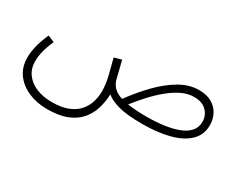

<svg xmlns="http://www.w3.org/2000/svg" viewBox="-86 -662 1467 1205"><g transform="rotate(30 647.5 -59.5)"><path d="M308 231Q233 231 172 204.5Q111 178 75.5 129Q40 80 40 11Q40 -25 50 -69Q60 -113 87 -174L135 -154Q94 -63 94 6Q94 61 122.5 99.5Q151 138 200 158Q249 178 311 178Q383 178 430 158.5Q477 139 503.5 107.5Q530 76 541 38Q552 0 552 -38Q552 -87 538.5 -143.5Q525 -200 509 -259L562 -274Q577 -217 583.5 -188Q590 -159 595 -141Q605 -112 626 -92Q647 -72 685 -60Q743 -140 807 -205.5Q871 -271 939 -310.5Q1007 -350 1077 -350Q1133 -350 1170 -328.5Q1207 -307 1226 -271Q1245 -235 1245 -193Q1245 -123 1198.5 -77.5Q1152 -32 1068 -9.5Q984 13 871 13Q758 13 697 -4.5Q636 -22 607 -48Q605 6 590 56Q575 106 541.5 145.5Q508 185 451 208Q394 231 308 231ZM1072 -297Q1027 -297 982.5 -275.5Q938 -254 895 -218.5Q852 -183 811.5 -139Q771 -95 735 -49Q789 -40 874 -40Q936 -40 993.5 -47.5Q1051 -55 1096 -71.5Q1141 -88 1167.5 -116.5Q1194 -145 1194 -188Q1194 -214 1181.5 -239Q1169 -264 1142 -280.5Q1115 -297 1072 -297Z"/></g></svg>

Font: Noto Sans Arabic Light
Style: Regular
Weight: 300
Designer: Monotype Design Team, Nadine Chahine, Nizar Qandah and Khaled Hosny
Foundry: Monotype Imaging Inc.
Version: Version 2.012; ttfautohint (v1.8.4.7-5d5b)